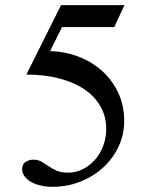

<svg xmlns="http://www.w3.org/2000/svg" viewBox="-20 -700 550 736"><path d="M418 -596.2H217.8L171.9 -503.9Q228 -502.9 279.5 -483.4Q331.1 -463.9 370.4 -429Q409.7 -394 432.9 -345Q456.1 -295.9 456.1 -236.3Q456.1 -184.1 434.6 -138.2Q413.1 -92.3 375.7 -58.1Q338.4 -23.9 288.3 -3.9Q238.3 16.1 181.2 16.1Q155.3 16.1 133.8 10.7Q112.3 5.4 96.9 -3.9Q81.5 -13.2 73.2 -25.6Q64.9 -38.1 64.9 -51.8Q64.9 -70.3 77.9 -79.1Q90.8 -87.9 107.9 -87.9Q126.5 -87.9 139.6 -80.1Q152.8 -72.3 166.3 -63Q179.7 -53.7 196.8 -45.9Q213.9 -38.1 240.2 -38.1Q270.5 -38.1 297.1 -51.3Q323.7 -64.5 343.8 -87.2Q363.8 -109.9 375.5 -140.4Q387.2 -170.9 387.2 -206.1Q387.2 -253.4 365.5 -291.7Q343.8 -330.1 304 -357.2Q264.2 -384.3 207.5 -399.2Q150.9 -414.1 81.1 -414.1L213.9 -680.2H457Z"/></svg>

Font: Tunjung putih
Style: Regular
Weight: 400
Designer: R.S. Wihananto
Foundry: R.S. Wihananto
Version: Version 2.0.1